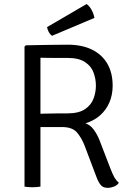

<svg xmlns="http://www.w3.org/2000/svg" viewBox="-20 -902 632 928"><path d="M524.5 -488Q524.5 -443 508.5 -406.2Q492.5 -369.5 463 -343.8Q433.5 -318 393 -306Q416 -298.5 433 -275.5Q450 -252.5 460.5 -225.5L512.5 -90.5Q525 -57.5 533.8 -43Q542.5 -28.5 554.5 -19Q546.5 -6 530.5 0Q514.5 6 501.5 6Q478.5 6 467.5 -7Q456.5 -20 447 -44.5L389.5 -196.5Q374.5 -235.5 352 -261.8Q329.5 -288 279 -288H143.5V-351Q167 -352 195.5 -352.8Q224 -353.5 253 -353.8Q282 -354 306 -354Q361 -354 391 -374.5Q421 -395 432.2 -425.8Q443.5 -456.5 443.5 -488Q443.5 -520.5 432.2 -551.2Q421 -582 391 -602Q361 -622 306 -622Q289.5 -622 265.8 -622Q242 -622 217.8 -622.2Q193.5 -622.5 175.5 -623V0Q167 1.5 157 2.2Q147 3 136 3Q126 3 116 2.2Q106 1.5 98.5 0V-677L105 -683Q157 -684 208 -685Q259 -686 307 -686Q376.5 -686 425 -662Q473.5 -638 499 -593.8Q524.5 -549.5 524.5 -488ZM398.5 -882.5Q407.5 -876.5 415.2 -866Q423 -855.5 428.5 -842.2Q434 -829 436.5 -815.5L231.5 -729Q221.5 -736 215.2 -748.2Q209 -760.5 207.5 -771Z"/></svg>

Font: Signika
Style: Regular
Weight: 300
Designer: Anna Giedry
Foundry: Anna Giedry
Version: Version 2.000